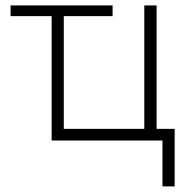

<svg xmlns="http://www.w3.org/2000/svg" viewBox="-20 -513 680 701"><path d="M391.1 -454.1H212.9V-42.5H506.8V-493.2H551.8V-42.5H617.7V167.5H573.2V0H168.5V-454.1H18.6V-493.2H391.1Z"/></svg>

Font: Bpm'online Open Sans Light
Style: Regular
Weight: 300
Foundry: Ascender Corporation
Version: Version 1.10